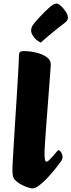

<svg xmlns="http://www.w3.org/2000/svg" viewBox="-20 -1042 400 1075"><path d="M161 13Q154.8 13 138.2 8Q121.6 3 102.7 -6.7Q83.7 -16.3 69.4 -29Q55.1 -41.7 52.3 -57Q51.1 -62 50.3 -71.8Q49.6 -81.5 49.6 -100Q49.6 -109.6 51.7 -144.6Q53.8 -179.6 56.8 -231.4Q59.8 -283.2 63.7 -343.9Q67.6 -404.7 71.6 -466.6Q75.6 -528.5 78.7 -583Q81.8 -637.5 84 -677.6Q86.1 -717.7 86.3 -733.6Q86.3 -745.2 92 -750.6Q97.6 -756 113.5 -756Q147.1 -756 181.9 -747.7Q216.7 -739.4 240.6 -722.8Q264.4 -706.3 264.4 -680.7Q264.4 -675.7 261.8 -640.9Q259.2 -606.1 255.3 -554Q251.5 -502 246.8 -443.8Q242.2 -385.7 238.3 -331.9Q234.5 -278.1 231.9 -240.2Q229.2 -202.4 229.2 -192.5Q229.2 -154.7 232 -145.8Q234.7 -136.9 241.5 -136.9Q245.4 -136.9 252.9 -143.6Q260.3 -150.3 269 -159.6Q277.6 -168.9 285.2 -178.1Q292.8 -187.2 297 -191.9Q302.8 -198.5 303.9 -199.7Q305 -201 307.8 -201Q314.5 -201 322.3 -188.8Q330.1 -176.7 330.1 -162.9Q330.1 -150.6 321 -137.8Q312 -124.8 292.3 -100.1Q272.6 -75.3 248.3 -49Q224 -22.8 200.9 -4.9Q177.8 13 161 13ZM208.6 -803.4Q181.9 -816 168.1 -836.2Q154.3 -856.4 154.3 -868.7Q154.3 -878 156.2 -885.4Q158 -892.8 163.8 -901.3Q167.1 -906.6 174.4 -915.3Q181.7 -924 191.1 -934.4Q200.6 -944.8 210.5 -955.2Q220.4 -965.5 229.9 -975.1Q239.3 -984.6 246.6 -991.2Q265.7 -1009.5 277 -1015.8Q288.3 -1022.1 296.6 -1022.1Q306.4 -1022.1 321.3 -1008.5Q336.3 -995 348.3 -976.3Q360.4 -957.6 360.4 -942.5Q360.4 -937 356.9 -929.5Q353.4 -921.9 341.5 -913.1Q325.6 -901.4 305.4 -885.3Q285.2 -869.3 265.9 -853.2Q246.5 -837.2 231.2 -823.7Q215.9 -810.2 208.6 -803.4Z"/></svg>

Font: Briem Hand Thin
Style: Regular
Weight: 100
Designer: Gunnlaugur SE Briem, Eben Sorkin
Foundry: Sorkin Type Co.
Version: Version 1.003